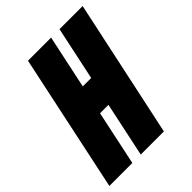

<svg xmlns="http://www.w3.org/2000/svg" viewBox="-213 -796 904 904"><g transform="rotate(-45 239.0 -344.0)"><path d="M-16 0 130 -688H284L227 -420H283L340 -688H494L347 0H193L251 -273H195L137 0Z"/></g></svg>

Font: Saira Condensed Black
Style: Italic
Weight: 900
Width: 3
Italic angle: -12°
Designer: Hector Gatti with collaboration of the Omnibus-Type team
Foundry: Omnibus-Type
Version: Version 1.101